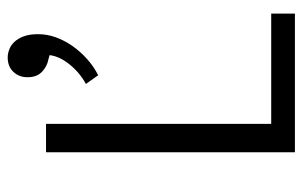

<svg xmlns="http://www.w3.org/2000/svg" viewBox="-160 -606 767 486"><g transform="rotate(-90 223.0 -363.5)"><path d="M80 -630H152V-60H431V0H80ZM315 -624Q298 -627 284 -640Q270 -653 270 -677Q270 -698 283.5 -712.5Q297 -727 320 -727Q330 -727 340.5 -723Q351 -719 359.5 -710Q368 -701 373.5 -686.5Q379 -672 379 -650Q379 -627 371 -605Q363 -583 349 -563Q335 -543 316 -526Q297 -509 275 -498L253 -529Q282 -545 302.5 -570.5Q323 -596 326 -621Z"/></g></svg>

Font: Mukta Mahee Light
Style: Regular
Weight: 300
Designer: Shuchita Grover, Noopur Datye, Girish Dalvi, Yashodeep Gholap
Foundry: Ek Type
Version: Version 2.538;PS 1.000;hotconv 16.6.51;makeotf.lib2.5.65220;